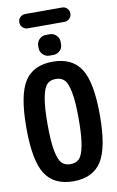

<svg xmlns="http://www.w3.org/2000/svg" viewBox="-112 -1118 724 1186"><g transform="rotate(-10 250.0 -525.5)"><path d="M194.8 -118.7Q214.8 -97.7 250 -97.7Q285.2 -97.7 305.2 -118.7Q325.2 -139.6 336.4 -199.2Q347.7 -258.8 347.7 -364.7Q347.7 -470.7 336.4 -530.3Q325.2 -589.8 305.2 -610.8Q285.2 -631.8 250 -631.8Q214.8 -631.8 194.8 -610.8Q174.8 -589.8 163.6 -530.3Q152.3 -470.7 152.3 -364.7Q152.3 -258.8 163.6 -199.2Q174.8 -139.6 194.8 -118.7ZM74.2 -656.2Q128.9 -740.2 250 -740.2Q371.1 -740.2 425.8 -656.2Q480.5 -572.3 480.5 -365.2Q480.5 -158.2 425.8 -74.2Q371.1 9.8 250 9.8Q128.9 9.8 74.2 -74.2Q19.5 -158.2 19.5 -365.2Q19.5 -572.3 74.2 -656.2ZM365.2 -969.7H134.8Q116.2 -969.7 103 -982.9Q89.8 -996.1 89.8 -1015.1Q89.8 -1034.2 103 -1046.9Q116.2 -1059.6 134.8 -1059.6H365.2Q383.8 -1059.6 397 -1046.9Q410.2 -1034.2 410.2 -1015.1Q410.2 -996.1 397 -982.9Q383.8 -969.7 365.2 -969.7ZM237.3 -910.2H262.7Q286.1 -910.2 303.2 -893.1Q320.3 -876 320.3 -852.5V-836.9Q320.3 -813.5 303.2 -796.9Q286.1 -780.3 262.7 -780.3H237.3Q213.9 -780.3 196.8 -797.4Q179.7 -814.5 179.7 -836.9V-852.5Q179.7 -876 196.8 -893.1Q213.9 -910.2 237.3 -910.2Z"/></g></svg>

Font: Rounded Mgen+ 1mn bold
Style: Bold
Weight: 700
Designer: [Source Han Sans]
Ryoko NISHIZUKA  (kana & ideographs); Paul D. Hunt (Latin, Greek & Cyrillic); Wenlong ZHANG  (bopomofo
Version: Version 1.059.20150602